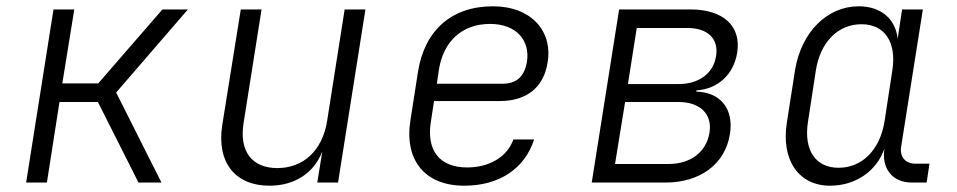

<svg xmlns="http://www.w3.org/2000/svg" viewBox="-20 -580 3040 610"><path d="M63 0H129L169 -256H291L420 0H493L349 -286L577 -550H496L292 -315H178L216 -550H150Z M836 10C917 10 978 -31 1004 -99L988 0H1054L1141 -550H1075L1019 -194C1004 -102 944 -46 861 -46C781 -46 739 -99 754 -190L811 -550H745L686 -182C668 -64 727 10 836 10Z M1455 10C1566 10 1647 -44 1677 -137H1611C1592 -82 1535 -48 1464 -48C1376 -48 1334 -103 1349 -194L1359 -259H1568C1653 -259 1708 -302 1720 -383C1736 -482 1667 -560 1546 -560C1415 -560 1329 -484 1308 -352L1284 -198C1264 -72 1329 10 1455 10ZM1368 -314 1374 -356C1388 -449 1448 -504 1537 -504C1621 -504 1665 -451 1654 -383C1646 -336 1620 -314 1577 -314Z M1860 0H2094C2205 0 2284 -59 2299 -154C2312 -234 2269 -287 2192 -289L2193 -293C2261 -297 2311 -344 2322 -412C2336 -497 2278 -550 2174 -550H1947ZM1975 -313 2003 -491H2165C2229 -491 2264 -456 2255 -402C2247 -347 2200 -313 2137 -313ZM1934 -59 1966 -256H2135C2205 -256 2244 -217 2234 -158C2224 -97 2174 -59 2104 -59Z M2617 10C2698 10 2765 -36 2790 -108C2780 -45 2815 0 2877 0H2924L2933 -60H2888C2857 -60 2838 -81 2843 -114L2912 -550H2846L2832 -457C2825 -520 2779 -560 2708 -560C2608 -560 2526 -478 2506 -358L2480 -191C2461 -72 2517 10 2617 10ZM2644 -47C2571 -47 2533 -103 2547 -193L2572 -356C2586 -446 2642 -503 2717 -503C2791 -503 2829 -446 2815 -356L2790 -193C2775 -103 2719 -47 2644 -47Z"/></svg>

Font: JetBrains Mono ExtraLight
Style: Italic
Weight: 240
Italic angle: -9°
Monospace: yes
Designer: Philipp Nurullin, Konstantin Bulenkov
Foundry: JetBrains
Version: Version 2.305